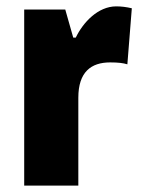

<svg xmlns="http://www.w3.org/2000/svg" viewBox="-20 -583 443 603"><path d="M345 -563C288 -563 241 -513 218 -465H210L185 -553H56V0H226V-276C226 -357 266 -387 326 -387C351 -387 367 -385 380 -381L394 -557C377 -561 361 -563 345 -563Z"/></svg>

Font: Noto Sans Georgian Condensed Black
Style: Regular
Weight: 900
Width: 3
Designer: Monotype Design Team, Akaki Razmadze
Foundry: Google LLC
Version: Version 2.005